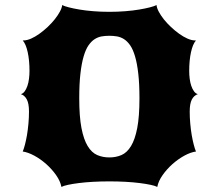

<svg xmlns="http://www.w3.org/2000/svg" viewBox="-20 -733 869 763"><path d="M70.3 -130.9Q74.7 -141.1 79.1 -158Q83.5 -174.8 87.2 -196Q90.8 -217.3 93 -241.5Q95.2 -265.6 95.2 -290Q95.2 -320.8 86.9 -337.2Q78.6 -353.5 63 -358.9Q71.8 -361.3 78.1 -370.1Q84.5 -378.9 88.9 -391.6Q93.3 -404.3 95.2 -419.7Q97.2 -435.1 97.2 -451.2Q97.2 -493.2 90.1 -525.6Q83 -558.1 70.3 -572.3H73.2Q86.9 -572.3 103.5 -579.6Q120.1 -586.9 136.7 -598.9Q153.3 -610.8 169.2 -625.7Q185.1 -640.6 197.5 -656.2Q210 -671.9 218 -686.8Q226.1 -701.7 227.1 -712.9Q235.4 -708.5 253.2 -703.9Q271 -699.2 295.7 -695.1Q320.3 -690.9 350.6 -688.5Q380.9 -686 414.6 -686Q448.2 -686 478.5 -688.5Q508.8 -690.9 533.4 -695.1Q558.1 -699.2 575.9 -703.9Q593.8 -708.5 602.1 -712.9Q603 -701.7 610.8 -686.8Q618.7 -671.9 631.1 -656.2Q643.6 -640.6 659.4 -625.7Q675.3 -610.8 691.9 -598.9Q708.5 -586.9 725.1 -579.6Q741.7 -572.3 755.4 -572.3H758.8Q746.1 -558.1 739 -525.6Q731.9 -493.2 731.9 -451.2Q731.9 -435.1 733.9 -419.7Q735.8 -404.3 740.2 -391.6Q744.6 -378.9 751 -370.1Q757.3 -361.3 766.1 -358.9Q750.5 -353.5 742.2 -337.2Q733.9 -320.8 733.9 -290Q733.9 -265.6 736.1 -241.5Q738.3 -217.3 741.9 -196Q745.6 -174.8 750 -158Q754.4 -141.1 758.8 -130.9Q737.3 -127.9 712.4 -114.3Q687.5 -100.6 665 -80.6Q642.6 -60.5 626 -36.9Q609.4 -13.2 605 9.8Q596.7 5.4 578.4 1.5Q560.1 -2.4 534.9 -5.6Q509.8 -8.8 479 -10.5Q448.2 -12.2 414.6 -12.2Q380.9 -12.2 350.1 -10.5Q319.3 -8.8 293.9 -5.6Q268.6 -2.4 250.5 1.5Q232.4 5.4 224.1 9.8Q219.7 -13.2 203.1 -36.9Q186.5 -60.5 164.1 -80.6Q141.6 -100.6 116.5 -114.3Q91.3 -127.9 70.3 -130.9ZM414.6 -107.4Q440.9 -107.4 462.9 -116.9Q484.9 -126.5 500.7 -152.6Q516.6 -178.7 525.4 -224.4Q534.2 -270 534.2 -342.8Q534.2 -399.9 529.5 -440.4Q524.9 -481 516.8 -508.5Q508.8 -536.1 497.6 -552.5Q486.3 -568.8 472.9 -577.4Q459.5 -585.9 444.6 -588.4Q429.7 -590.8 414.6 -590.8Q398.9 -590.8 384.3 -588.4Q369.6 -585.9 356.2 -577.4Q342.8 -568.8 331.5 -552.5Q320.3 -536.1 312.3 -508.5Q304.2 -481 299.6 -440.4Q294.9 -399.9 294.9 -342.8Q294.9 -270 303.7 -224.4Q312.5 -178.7 328.4 -152.6Q344.2 -126.5 366.2 -116.9Q388.2 -107.4 414.6 -107.4Z"/></svg>

Font: Arbutus
Style: Regular
Weight: 400
Designer: Karolina Lach
Foundry: Sorkin Type Co.
Version: Version 1.002